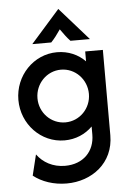

<svg xmlns="http://www.w3.org/2000/svg" viewBox="-58 -678 637 940"><g transform="rotate(-5 260.5 -207.5)"><path d="M122.9 -475H216C233.3 -493.1 246.5 -511.1 263.2 -535.4C280.6 -511.1 293.1 -493.1 310.4 -475H406.2L264.6 -635.4ZM231.9 219.4C354.9 219.4 464.6 139.6 464.6 2.8V-416.7H377.8V-368.1C343.1 -403.5 295.1 -425 239.6 -425C124.3 -425 31.2 -327.8 31.2 -208.3C31.2 -88.9 124.3 8.3 239.6 8.3C294.4 8.3 342.4 -13.2 377.1 -47.9V-8.3C377.1 74.3 320.8 132.6 231.2 132.6C170.8 132.6 122.9 104.9 93.8 64.6L68.8 166.7C110.4 199.3 167.4 219.4 231.9 219.4ZM251.4 -79.2C181.2 -79.2 125 -136.8 125 -208.3C125 -279.9 181.2 -338.2 251.4 -338.2C321.5 -338.2 377.8 -279.9 377.8 -208.3C377.8 -136.8 321.5 -79.2 251.4 -79.2Z"/></g></svg>

Font: Afacad Medium
Style: Regular
Weight: 500
Designer: Kristian Moeller
Foundry: Dicotype
Version: Version 1.000